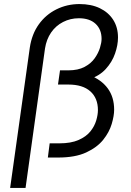

<svg xmlns="http://www.w3.org/2000/svg" viewBox="-20 -777 645 947"><path d="M30 150 127 -542Q137 -609 171.5 -657Q206 -705 258.5 -731Q311 -757 372 -757Q430 -757 472.5 -736.5Q515 -716 538.5 -679Q562 -642 562 -592Q562 -555 547.5 -513Q533 -471 501.5 -436.5Q470 -402 419 -386L420 -407Q480 -384 511.5 -341Q543 -298 543 -236Q543 -206 531 -165.5Q519 -125 489 -87.5Q459 -50 405 -25Q351 0 267 0H216L225 -70H273Q330 -70 367.5 -86.5Q405 -103 425.5 -128.5Q446 -154 454.5 -182.5Q463 -211 463 -234Q463 -293 425.5 -326.5Q388 -360 317 -360H266L276 -430H317Q365 -430 397 -447Q429 -464 447 -489.5Q465 -515 473 -541Q481 -567 481 -585Q481 -632 451.5 -659.5Q422 -687 369 -687Q327 -687 291 -668.5Q255 -650 232 -616.5Q209 -583 202 -538L106 150Z"/></svg>

Font: Plus Jakarta Sans
Style: Italic
Weight: 400
Italic angle: -8°
Designer: Gumpita Rahayu
Foundry: Tokotype
Version: Version 2.006